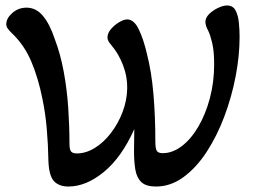

<svg xmlns="http://www.w3.org/2000/svg" viewBox="-20 -668 939 702"><path d="M230 14Q196 14 177.5 -5.5Q159 -25 157 -80Q156 -139 151 -197Q146 -255 135 -307Q120 -383 94 -444Q68 -505 21 -549Q13 -557 8 -564Q3 -571 3 -580Q3 -601 25 -620.5Q47 -640 77 -640Q112 -640 137 -610Q162 -580 180 -526Q201 -471 213 -406Q225 -341 229.5 -273.5Q234 -206 234 -143Q234 -121 240 -114Q246 -107 261 -107Q294 -107 326.5 -127Q359 -147 385.5 -181.5Q412 -216 428 -258Q444 -300 445 -343Q446 -388 429.5 -430.5Q413 -473 387 -503Q380 -511 376.5 -517.5Q373 -524 373 -531Q373 -547 386 -562Q399 -577 416 -587Q433 -597 445 -597Q470 -597 487.5 -560.5Q505 -524 517 -472Q534 -406 541 -324Q548 -242 548 -151Q548 -126 553 -117Q558 -108 575 -108Q611 -108 645 -134Q679 -160 705.5 -205.5Q732 -251 747.5 -309.5Q763 -368 763 -433Q763 -482 755.5 -512.5Q748 -543 741 -556Q731 -575 731 -588Q731 -603 744.5 -616.5Q758 -630 777 -639Q796 -648 810 -648Q832 -648 841.5 -629.5Q851 -611 853.5 -584Q856 -557 856 -533Q856 -464 841.5 -388.5Q827 -313 800 -241.5Q773 -170 735.5 -112.5Q698 -55 651 -20.5Q604 14 550 14Q514 14 497 -2Q480 -18 475 -47Q470 -76 470 -115Q470 -138 470.5 -158.5Q471 -179 471 -196Q425 -93 360 -39.5Q295 14 230 14Z"/></svg>

Font: Akaya Kanadaka
Style: Regular
Weight: 400
Designer: Vaishnavi Murthy Yerkadithaya, Juan Luis Blanco Aristondo
Version: Version 1.002; ttfautohint (v1.8.3)